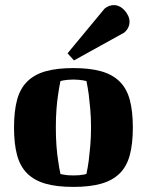

<svg xmlns="http://www.w3.org/2000/svg" viewBox="-20 -723 576 753"><path d="M199 -223Q199 -184 201.5 -150.5Q204 -117 208 -93Q212 -64 217 -41Q222 -39 230 -38Q243 -35 268 -35Q292 -35 306 -38Q314 -39 319 -41Q324 -64 328 -93Q331 -117 334 -150.5Q337 -184 337 -223Q337 -262 334 -295Q331 -328 328 -353Q324 -381 319 -405Q313 -406 305 -408Q298 -409 288.5 -410Q279 -411 268 -411Q255 -411 246 -410Q237 -409 230 -408Q222 -406 217 -405Q212 -381 208 -353Q204 -328 201.5 -295Q199 -262 199 -223ZM35 -223Q35 -287 47 -331.5Q59 -376 87 -403.5Q115 -431 159 -443.5Q203 -456 268 -456Q332 -456 376.5 -443.5Q421 -431 449 -403.5Q477 -376 489 -331.5Q501 -287 501 -223Q501 -159 489 -114.5Q477 -70 449 -42.5Q421 -15 376.5 -2.5Q332 10 268 10Q203 10 159 -2.5Q115 -15 87 -42.5Q59 -70 47 -114.5Q35 -159 35 -223ZM390 -689Q407 -703 427 -703Q438 -703 449 -697.5Q460 -692 468.5 -682.5Q477 -673 482.5 -661.5Q488 -650 488 -638Q488 -613 467 -595L270 -486L245 -514Z"/></svg>

Font: Bigshot One
Style: Regular
Weight: 400
Designer: Gesine Todt
Foundry: Gesine Todt
Version: Version 1.000